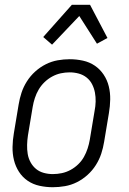

<svg xmlns="http://www.w3.org/2000/svg" viewBox="-20 -776 540 804"><path d="M201 8Q173 8 145.5 2Q118 -4 96 -19Q74 -34 59.5 -56.5Q45 -79 38.5 -105.5Q32 -132 32.5 -160.5Q33 -189 38 -218L58 -338Q62 -363 70 -387.5Q78 -412 92.5 -435Q107 -458 127.5 -476.5Q148 -495 172 -507Q196 -519 221.5 -523.5Q247 -528 272 -528Q300 -528 327.5 -522Q355 -516 377 -501Q399 -486 414 -463.5Q429 -441 435.5 -414.5Q442 -388 441.5 -359.5Q441 -331 436 -302L416 -182Q412 -157 404 -132.5Q396 -108 381.5 -85Q367 -62 346.5 -43.5Q326 -25 302 -13Q278 -1 252 3.5Q226 8 201 8ZM201 -47Q220 -47 239 -51Q258 -55 275.5 -64.5Q293 -74 307.5 -88Q322 -102 331.5 -119Q341 -136 347 -154.5Q353 -173 356 -191L376 -311Q380 -331 380.5 -350.5Q381 -370 377.5 -388.5Q374 -407 365.5 -423.5Q357 -440 342.5 -451.5Q328 -463 309.5 -468Q291 -473 272 -473Q253 -473 234.5 -469Q216 -465 198.5 -455.5Q181 -446 166.5 -432Q152 -418 142 -401Q132 -384 126 -365.5Q120 -347 117 -329L97 -209Q94 -189 93.5 -169.5Q93 -150 96 -131.5Q99 -113 108 -96.5Q117 -80 131 -68.5Q145 -57 163.5 -52Q182 -47 201 -47ZM198 -589 161 -621 281 -756H357L430 -617L386 -593L312 -709Z"/></svg>

Font: Iosevka Term Curly Light
Style: Italic
Weight: 300
Italic angle: -9°
Designer: Belleve Invis
Foundry: Belleve Invis
Version: Version 32.3.0